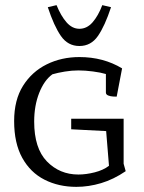

<svg xmlns="http://www.w3.org/2000/svg" viewBox="-20 -719 559 747"><path d="M461 -82 469 -53Q422 -21 373.5 -6.5Q325 8 277 8Q208 8 153 -20Q98 -48 66.5 -105Q35 -162 35 -248Q35 -330 69.5 -385Q104 -440 161.5 -468.5Q219 -497 289 -497Q382 -497 455 -453L434 -343Q430 -343 420 -343.5Q410 -344 401 -347.5Q392 -351 392 -359V-431Q372 -437 341.5 -441Q311 -445 285 -445Q259 -445 232 -440.5Q205 -436 184 -430Q152 -407 132.5 -357.5Q113 -308 113 -246Q113 -142 162.5 -91Q212 -40 285 -40Q315 -40 348.5 -48.5Q382 -57 404 -74L393 -209L257 -216V-257H461ZM289 -607Q318 -607 340 -632Q362 -657 378 -699L412 -691Q388 -618 361 -579Q334 -540 289 -540Q244 -540 217 -579Q190 -618 166 -691L200 -699Q217 -657 239 -632Q261 -607 289 -607Z"/></svg>

Font: Mate SC
Style: Regular
Weight: 400
Designer: Eduardo Rodriguez Tunni
Foundry: Eduardo Rodriguez Tunni
Version: Version 1.003; ttfautohint (v1.8.4.7-5d5b);gftools[0.9.24]